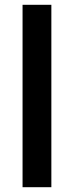

<svg xmlns="http://www.w3.org/2000/svg" viewBox="-20 -780 308 800"><path d="M194 0H74V-760H194Z"/></svg>

Font: Noto Sans Telugu SemiCondensed SemiBold
Style: Regular
Weight: 600
Width: 4
Designer: Jelle Bosma - Monotype Design Team
Foundry: Monotype Imaging Inc.
Version: Version 2.005; ttfautohint (v1.8.4.7-5d5b)